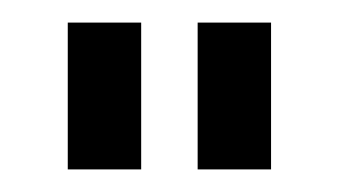

<svg xmlns="http://www.w3.org/2000/svg" viewBox="-20 -500 300 170"><path d="M40 -350V-480H105V-350ZM155 -350V-480H220V-350Z"/></svg>

Font: Glametrix
Style: Bold
Weight: 700
Designer: gluk
Foundry: gluk
Version: Version 0.40